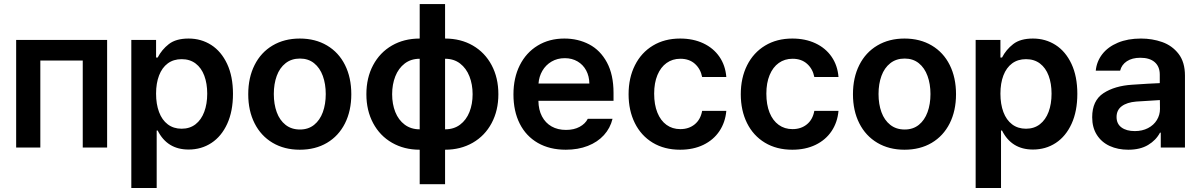

<svg xmlns="http://www.w3.org/2000/svg" viewBox="-20 -727 5916 946"><path d="M59.6 -530.3H507.8V0H387.7V-428.7H178.7V0H59.6Z M627 -530.3H749V-443.4H756.8Q776.9 -482.4 812 -509.8Q847.2 -537.1 909.2 -537.1Q971.2 -537.1 1020.8 -505.4Q1070.3 -473.6 1099.1 -412.1Q1127.9 -350.6 1127.9 -264.6Q1127.9 -179.2 1099.6 -117.2Q1071.3 -55.2 1021.7 -22.7Q972.2 9.8 909.2 9.8Q803.7 9.8 756.8 -84H752V199.2H627ZM875 -92.8Q915 -92.8 943.4 -114.7Q971.7 -136.7 986.3 -175.8Q1001 -214.8 1001 -265.6Q1001 -315.4 986.6 -354Q972.2 -392.6 943.8 -414.1Q915.5 -435.5 875 -435.5Q835 -435.5 806.6 -414.6Q778.3 -393.6 763.7 -355.2Q749 -316.9 749 -265.6Q749 -213.9 763.7 -174.8Q778.3 -135.7 806.6 -114.3Q835 -92.8 875 -92.8Z M1203.1 -262.7Q1203.1 -344.7 1234.4 -406.7Q1265.6 -468.8 1323.2 -502.9Q1380.9 -537.1 1457 -537.1Q1533.7 -537.1 1591.3 -502.9Q1648.9 -468.8 1679.9 -406.7Q1710.9 -344.7 1710.9 -262.7Q1710.9 -181.2 1679.7 -119.1Q1648.4 -57.1 1591.1 -23.2Q1533.7 10.7 1457 10.7Q1380.9 10.7 1323.2 -23.4Q1265.6 -57.6 1234.4 -119.4Q1203.1 -181.2 1203.1 -262.7ZM1585 -263.7Q1585 -313 1570.6 -352.8Q1556.2 -392.6 1527.6 -415.5Q1499 -438.5 1458 -438.5Q1416 -438.5 1387 -415.5Q1357.9 -392.6 1343.5 -353Q1329.1 -313.5 1329.1 -263.7Q1329.1 -213.9 1343.5 -174.3Q1357.9 -134.8 1387 -111.8Q1416 -88.9 1458 -88.9Q1499 -88.9 1527.6 -111.8Q1556.2 -134.8 1570.6 -174.3Q1585 -213.9 1585 -263.7Z M2047.9 10.7Q1971.2 10.7 1911.4 -23.7Q1851.6 -58.1 1818.4 -120.4Q1785.2 -182.6 1785.2 -262.7Q1785.2 -343.8 1818.4 -406Q1851.6 -468.3 1911.1 -502.7Q1970.7 -537.1 2047.9 -537.1V-707H2172.9V-537.1Q2250 -537.1 2309.6 -502.7Q2369.1 -468.3 2402.3 -406Q2435.5 -343.8 2435.5 -262.7Q2435.5 -182.6 2402.3 -120.4Q2369.1 -58.1 2309.3 -23.7Q2249.5 10.7 2172.9 10.7V180.7H2047.9ZM2047.9 -437.5Q2004.9 -437.5 1974.1 -414.1Q1943.4 -390.6 1927.7 -350.8Q1912.1 -311 1912.1 -262.7Q1912.1 -214.4 1927.7 -175Q1943.4 -135.7 1974.1 -112.8Q2004.9 -89.8 2047.9 -89.8ZM2308.6 -262.7Q2308.6 -311 2293 -350.8Q2277.3 -390.6 2246.8 -414.1Q2216.3 -437.5 2172.9 -437.5V-89.8Q2216.3 -89.8 2246.8 -112.8Q2277.3 -135.7 2293 -175Q2308.6 -214.4 2308.6 -262.7Z M2509.8 -261.7Q2509.8 -343.3 2541 -405.5Q2572.3 -467.8 2629.2 -502.4Q2686 -537.1 2760.7 -537.1Q2828.1 -537.1 2883.1 -508.3Q2938 -479.5 2970.5 -419.2Q3002.9 -358.9 3002.9 -269.5V-230.5H2632.8Q2633.3 -186 2650.4 -153.6Q2667.5 -121.1 2697.8 -104Q2728 -86.9 2768.6 -86.9Q2808.1 -86.9 2835.9 -102.1Q2863.8 -117.2 2876 -141.6H2998Q2986.8 -95.7 2955.6 -61.3Q2924.3 -26.9 2876.2 -8.1Q2828.1 10.7 2767.6 10.7Q2688.5 10.7 2630.1 -22.7Q2571.8 -56.2 2540.8 -117.7Q2509.8 -179.2 2509.8 -261.7ZM2883.8 -315.4Q2883.3 -351.6 2868.2 -379.9Q2853 -408.2 2825.7 -424.3Q2798.3 -440.4 2762.7 -440.4Q2726.1 -440.4 2697.5 -423.6Q2668.9 -406.7 2652.3 -378.2Q2635.7 -349.6 2633.3 -315.4Z M3077.1 -262.7Q3077.1 -343.3 3108.4 -405.5Q3139.6 -467.8 3197 -502.4Q3254.4 -537.1 3331.1 -537.1Q3395 -537.1 3445.1 -513.7Q3495.1 -490.2 3524.7 -447.3Q3554.2 -404.3 3558.6 -347.7H3439.5Q3431.6 -387.7 3403.8 -412.6Q3376 -437.5 3332 -437.5Q3293.5 -437.5 3264.4 -416.7Q3235.4 -396 3219.2 -357.2Q3203.1 -318.4 3203.1 -265.6Q3203.1 -211.4 3219 -172.1Q3234.9 -132.8 3263.9 -111.8Q3293 -90.8 3332 -90.8Q3374 -90.8 3402.8 -114.3Q3431.6 -137.7 3439.5 -180.7H3558.6Q3553.7 -124.5 3524.7 -81.1Q3495.6 -37.6 3445.8 -13.4Q3396 10.7 3331.1 10.7Q3253.4 10.7 3196 -23.9Q3138.7 -58.6 3107.9 -120.6Q3077.1 -182.6 3077.1 -262.7Z M3629.9 -262.7Q3629.9 -343.3 3661.1 -405.5Q3692.4 -467.8 3749.8 -502.4Q3807.1 -537.1 3883.8 -537.1Q3947.8 -537.1 3997.8 -513.7Q4047.9 -490.2 4077.4 -447.3Q4106.9 -404.3 4111.3 -347.7H3992.2Q3984.4 -387.7 3956.5 -412.6Q3928.7 -437.5 3884.8 -437.5Q3846.2 -437.5 3817.1 -416.7Q3788.1 -396 3772 -357.2Q3755.9 -318.4 3755.9 -265.6Q3755.9 -211.4 3771.7 -172.1Q3787.6 -132.8 3816.7 -111.8Q3845.7 -90.8 3884.8 -90.8Q3926.8 -90.8 3955.6 -114.3Q3984.4 -137.7 3992.2 -180.7H4111.3Q4106.4 -124.5 4077.4 -81.1Q4048.3 -37.6 3998.5 -13.4Q3948.7 10.7 3883.8 10.7Q3806.2 10.7 3748.8 -23.9Q3691.4 -58.6 3660.6 -120.6Q3629.9 -182.6 3629.9 -262.7Z M4182.6 -262.7Q4182.6 -344.7 4213.9 -406.7Q4245.1 -468.8 4302.7 -502.9Q4360.4 -537.1 4436.5 -537.1Q4513.2 -537.1 4570.8 -502.9Q4628.4 -468.8 4659.4 -406.7Q4690.4 -344.7 4690.4 -262.7Q4690.4 -181.2 4659.2 -119.1Q4627.9 -57.1 4570.6 -23.2Q4513.2 10.7 4436.5 10.7Q4360.4 10.7 4302.7 -23.4Q4245.1 -57.6 4213.9 -119.4Q4182.6 -181.2 4182.6 -262.7ZM4564.5 -263.7Q4564.5 -313 4550 -352.8Q4535.6 -392.6 4507.1 -415.5Q4478.5 -438.5 4437.5 -438.5Q4395.5 -438.5 4366.5 -415.5Q4337.4 -392.6 4323 -353Q4308.6 -313.5 4308.6 -263.7Q4308.6 -213.9 4323 -174.3Q4337.4 -134.8 4366.5 -111.8Q4395.5 -88.9 4437.5 -88.9Q4478.5 -88.9 4507.1 -111.8Q4535.6 -134.8 4550 -174.3Q4564.5 -213.9 4564.5 -263.7Z M4787.1 -530.3H4909.2V-443.4H4917Q4937 -482.4 4972.2 -509.8Q5007.3 -537.1 5069.3 -537.1Q5131.3 -537.1 5180.9 -505.4Q5230.5 -473.6 5259.3 -412.1Q5288.1 -350.6 5288.1 -264.6Q5288.1 -179.2 5259.8 -117.2Q5231.4 -55.2 5181.9 -22.7Q5132.3 9.8 5069.3 9.8Q4963.9 9.8 4917 -84H4912.1V199.2H4787.1ZM5035.2 -92.8Q5075.2 -92.8 5103.5 -114.7Q5131.8 -136.7 5146.5 -175.8Q5161.1 -214.8 5161.1 -265.6Q5161.1 -315.4 5146.7 -354Q5132.3 -392.6 5104 -414.1Q5075.7 -435.5 5035.2 -435.5Q4995.1 -435.5 4966.8 -414.6Q4938.5 -393.6 4923.8 -355.2Q4909.2 -316.9 4909.2 -265.6Q4909.2 -213.9 4923.8 -174.8Q4938.5 -135.7 4966.8 -114.3Q4995.1 -92.8 5035.2 -92.8Z M5558.6 -309.6Q5643.1 -315.4 5694.3 -317.4V-359.4Q5694.3 -398.9 5669.4 -420.7Q5644.5 -442.4 5598.6 -442.4Q5558.1 -442.4 5532.2 -425.3Q5506.3 -408.2 5499 -378.9H5378.9Q5383.3 -424.3 5411.1 -460.2Q5439 -496.1 5487.8 -516.6Q5536.6 -537.1 5601.6 -537.1Q5657.2 -537.1 5706.3 -519.8Q5755.4 -502.4 5786.9 -461.7Q5818.4 -420.9 5818.4 -354.5V0H5699.2V-73.2H5695.3Q5675.8 -36.1 5636.7 -12.7Q5597.7 10.7 5539.1 10.7Q5487.8 10.7 5447.5 -7.8Q5407.2 -26.4 5384.3 -62.5Q5361.3 -98.6 5361.3 -149.4Q5361.3 -231.4 5416.7 -267.8Q5472.2 -304.2 5558.6 -309.6ZM5571.3 -81.1Q5607.9 -81.1 5636.2 -95.7Q5664.6 -110.4 5679.9 -135.5Q5695.3 -160.6 5695.3 -190.4L5694.8 -233.9L5578.1 -226.6Q5532.2 -222.7 5506.8 -203.6Q5481.4 -184.6 5481.4 -150.4Q5481.4 -116.7 5505.9 -98.9Q5530.3 -81.1 5571.3 -81.1Z"/></svg>

Font: Pretendard SemiBold
Style: Regular
Weight: 600
Designer: Base glyphs from Inter by Rasmus Andersson; Hangeul glyphs from Noto Sans CJK(Source Han Sans) by Jang Soo-young and Kan
Foundry: Kil Hyung-jin
Version: Version 1.309